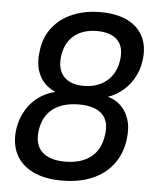

<svg xmlns="http://www.w3.org/2000/svg" viewBox="-52 -758 653 812"><g transform="rotate(5 274.5 -352.0)"><path d="M241 10Q167 10 117 -14.5Q67 -39 44.5 -84Q22 -129 30 -190Q37 -238 61 -276Q85 -314 122 -337Q159 -360 203 -365L201 -355Q167 -363 141 -386.5Q115 -410 104 -446Q93 -482 100 -529Q107 -587 139.5 -628.5Q172 -670 224.5 -692Q277 -714 342 -714Q410 -714 456.5 -691.5Q503 -669 524 -626.5Q545 -584 537 -526Q531 -481 509 -445Q487 -409 454 -385.5Q421 -362 382 -354L383 -364Q423 -359 451.5 -336Q480 -313 493 -275.5Q506 -238 499 -187Q491 -125 457 -80.5Q423 -36 368 -13Q313 10 241 10ZM247 -71Q316 -71 357 -103.5Q398 -136 406 -198Q415 -257 383.5 -287Q352 -317 286 -317Q216 -317 174.5 -285Q133 -253 125 -192Q117 -133 149 -102Q181 -71 247 -71ZM298 -397Q338 -397 368.5 -412Q399 -427 418 -454Q437 -481 442 -519Q450 -575 421.5 -604Q393 -633 335 -633Q275 -633 237.5 -602.5Q200 -572 192 -514Q185 -458 213 -427.5Q241 -397 298 -397Z"/></g></svg>

Font: Nunito Sans 10pt SemiCondensed SemiBold
Style: Italic
Weight: 600
Width: 4
Italic angle: -9°
Designer: Vernon Adams
Foundry: Vernon Adams
Version: Version 3.101;gftools[0.9.27]